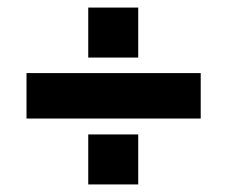

<svg xmlns="http://www.w3.org/2000/svg" viewBox="-20 -504 600 507"><path d="M345 -17V-149H213V-17ZM345 -352V-484H213V-352ZM510 -191V-311H50V-191Z"/></svg>

Font: Sunflower
Style: Bold
Weight: 700
Designer: JIKJI
Foundry: JIKJI
Version: Version 1.00